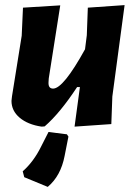

<svg xmlns="http://www.w3.org/2000/svg" viewBox="-20 -492 532 752"><path d="M216 -471 171 -185 170 -169Q169 -145 188 -145Q228 -145 313 -299L320 -354L324 -462L468 -472L420 -114L416 -6L272 4L293 -151H282Q215 -49 155 3L143 4Q89 -4 57 -31Q25 -58 25 -97L27 -115L65 -352L70 -462ZM167 240 75 202 69 179Q112 141 141 82L170 25L242 34L248 43L233 119Q218 197 167 240Z"/></svg>

Font: Alegreya Sans SC ExtraBold
Style: Italic
Weight: 800
Italic angle: -7°
Designer: Juan Pablo del Peral
Foundry: Huerta Tipografica
Version: Version 2.007